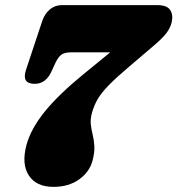

<svg xmlns="http://www.w3.org/2000/svg" viewBox="-20 -720 693 750"><path d="M342 -94.5Q330.5 -49 289.5 -19.5Q248.5 10 189 10Q121.5 10 92.5 -34.8Q63.5 -79.5 83.5 -154Q100.5 -216.5 154 -283Q207.5 -349.5 307 -431L410.5 -515.5H257.5Q233 -515.5 220.8 -507Q208.5 -498.5 198 -477.5L179.5 -437.5Q169.5 -416.5 153.5 -404.5Q137.5 -392.5 115.5 -392.5Q63 -392.5 82 -448.5L145 -638Q154.5 -666 174.5 -683Q194.5 -700 222 -700H595Q631 -700 644 -682Q657 -664 651 -634.5Q646.5 -613 631 -592Q615.5 -571 577 -538.5L489.5 -464Q435.5 -418.5 405.5 -387.8Q375.5 -357 361 -331.8Q346.5 -306.5 338.5 -276.5Q332.5 -253.5 334.8 -233.8Q337 -214 342 -194Q347 -174 348.5 -150Q350 -126 342 -94.5Z"/></svg>

Font: Fraunces 144pt S100 Black
Style: Italic
Weight: 900
Italic angle: -16°
Version: Version 1.000; ttfautohint (v1.8.3)